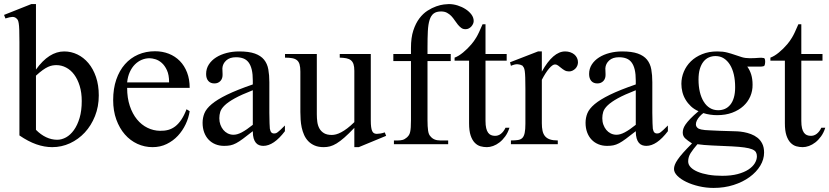

<svg xmlns="http://www.w3.org/2000/svg" viewBox="-24 -715 4112 952"><path d="M465.8 -241.7Q465.8 -186.5 447 -139.4Q428.2 -92.3 396.5 -58.1Q364.7 -23.9 323 -4.6Q281.2 14.6 234.9 14.6Q196.3 14.6 156 0.5Q115.7 -13.7 72.3 -43.5V-506.3Q72.3 -543.9 71.5 -565.9Q70.8 -587.9 68.8 -599.6Q66.9 -611.3 64 -616.2Q61 -621.1 56.6 -624.5Q48.8 -631.3 37.4 -631.1Q25.9 -630.9 2.9 -623.5L-3.9 -641.1L131.3 -694.8H154.3V-370.1Q218.8 -460 294.4 -460Q328.6 -460 359.6 -445.1Q390.6 -430.2 414.3 -402.1Q438 -374 451.9 -333.5Q465.8 -293 465.8 -241.7ZM381.3 -213.9Q381.3 -255.9 371.1 -289.1Q360.8 -322.3 343.8 -345.2Q326.7 -368.2 303.7 -380.1Q280.8 -392.1 255.4 -392.1Q246.6 -392.1 236.3 -390.4Q226.1 -388.7 214.1 -383.3Q202.1 -377.9 187.5 -367.4Q172.9 -356.9 154.3 -339.8V-71.3Q177.7 -47.4 204.6 -34.7Q231.4 -22 259.8 -22Q281.7 -22 303.5 -33.9Q325.2 -45.9 342.5 -70.1Q359.9 -94.2 370.6 -130.1Q381.3 -166 381.3 -213.9Z M916.5 -163.6Q911.6 -130.9 896.5 -98.9Q881.3 -66.9 857.9 -41.7Q834.5 -16.6 802.7 -1Q771 14.6 732.4 14.6Q692.9 14.6 657.2 -1.7Q621.6 -18.1 595 -48.6Q568.4 -79.1 552.7 -122.3Q537.1 -165.5 537.1 -218.8Q537.1 -275.4 552.5 -320.3Q567.9 -365.2 595.5 -396.5Q623 -427.7 661.1 -444.3Q699.2 -460.9 744.6 -460.9Q781.7 -460.9 813.2 -448.5Q844.7 -436 867.7 -412.6Q890.6 -389.2 903.6 -355.5Q916.5 -321.8 916.5 -279.3H606.4Q606.4 -229.5 619.6 -189.9Q632.8 -150.4 655.3 -123Q677.7 -95.7 707.3 -81.3Q736.8 -66.9 769.5 -66.4Q791.5 -65.9 810.3 -71Q829.1 -76.2 845.2 -88.6Q861.3 -101.1 875.2 -121.8Q889.2 -142.6 900.9 -173.3ZM814.5 -306.6Q814.5 -343.8 803.7 -366.9Q793 -390.1 777.8 -403.3Q762.7 -416.5 746.1 -421.4Q729.5 -426.3 717.3 -426.3Q697.8 -426.3 679 -418.5Q660.2 -410.6 645 -395.5Q629.9 -380.4 619.6 -357.9Q609.4 -335.4 606.4 -306.6Z M1388.7 -64.5Q1333.5 8.3 1281.7 8.3Q1271 8.3 1261.5 4.9Q1252 1.5 1244.9 -6.8Q1237.8 -15.1 1233.6 -29.1Q1229.5 -43 1229.5 -64.5Q1200.2 -41.5 1180.9 -27.1Q1161.6 -12.7 1146.7 -4.9Q1131.8 2.9 1118.4 5.6Q1105 8.3 1087.4 8.3Q1063.5 8.3 1043.9 0.2Q1024.4 -7.8 1010.3 -22.7Q996.1 -37.6 988.3 -58.8Q980.5 -80.1 980.5 -106Q980.5 -130.9 989.5 -153.3Q998.5 -175.8 1025.4 -198.5Q1052.2 -221.2 1101.1 -245.1Q1149.9 -269 1229.5 -296.4V-314.9Q1229.5 -347.2 1224.4 -369.1Q1219.2 -391.1 1209 -405Q1198.7 -418.9 1183.1 -425Q1167.5 -431.2 1146 -431.2Q1115.2 -431.2 1097.7 -415.3Q1080.1 -399.4 1078.6 -376.5L1079.6 -347.2Q1080.6 -326.2 1069.1 -313.7Q1057.6 -301.3 1039.1 -301.3Q1019.5 -301.3 1008.8 -313.7Q998 -326.2 998 -348.1Q998 -374.5 1011.5 -395.3Q1024.9 -416 1047.6 -430.4Q1070.3 -444.8 1099.9 -452.4Q1129.4 -460 1161.6 -460Q1210 -460 1239.5 -449.5Q1269 -439 1285.2 -419.2Q1301.3 -399.4 1306.4 -371.1Q1311.5 -342.8 1311.5 -307.6V-155.3Q1311.5 -124 1312.5 -104Q1313.5 -84 1314 -77.1Q1316.4 -64 1321.3 -58.6Q1326.2 -53.2 1335.4 -53.2Q1339.8 -53.2 1343.8 -54.4Q1347.7 -55.7 1353 -59.6Q1358.4 -63.5 1366.7 -71.3Q1375 -79.1 1388.7 -92.8ZM1229.5 -267.6Q1172.9 -245.6 1139.9 -227.3Q1106.9 -209 1089.8 -192.4Q1072.8 -175.8 1068.1 -160.4Q1063.5 -145 1063.5 -128.9Q1063.5 -111.3 1068.8 -96.7Q1074.2 -82 1083.3 -71Q1092.3 -60.1 1104.7 -53.7Q1117.2 -47.4 1131.3 -46.9Q1150.4 -45.9 1174.6 -58.6Q1198.7 -71.3 1229.5 -96.2Z M1754.9 14.6H1732.9V-81.1Q1704.6 -51.3 1683.3 -32.7Q1662.1 -14.2 1644.8 -3.7Q1627.4 6.8 1612.3 10.7Q1597.2 14.6 1581.1 14.6Q1555.2 14.6 1536.4 6.6Q1517.6 -1.5 1504.6 -14.9Q1491.7 -28.3 1483.9 -45.9Q1476.1 -63.5 1471.9 -82.8Q1467.8 -102.1 1466.6 -122.1Q1465.3 -142.1 1465.3 -159.7V-359.9Q1465.3 -381.8 1461.4 -395.5Q1457.5 -409.2 1448.5 -416.5Q1439.5 -423.8 1424.8 -426.5Q1410.2 -429.2 1389.2 -429.2V-447.3H1546.9V-147.9Q1546.9 -128.9 1549.3 -110.6Q1551.8 -92.3 1559.8 -77.9Q1567.9 -63.5 1582.5 -54.7Q1597.2 -45.9 1621.1 -45.9Q1630.9 -45.9 1642.3 -48.8Q1653.8 -51.8 1667.7 -59.1Q1681.6 -66.4 1697.8 -78.6Q1713.9 -90.8 1732.9 -109.4V-363.8Q1732.9 -384.3 1728.8 -396.7Q1724.6 -409.2 1715.8 -416.3Q1707 -423.3 1693.4 -426Q1679.7 -428.7 1660.6 -429.2V-447.3H1814.5V-118.7Q1814.5 -98.6 1816.2 -85.7Q1817.9 -72.8 1821.5 -64.9Q1825.2 -57.1 1831.1 -54.2Q1836.9 -51.3 1844.7 -51.3Q1851.6 -51.3 1862.3 -53Q1873 -54.7 1883.8 -58.6L1890.6 -41.5Z M2324.7 -610.8Q2324.7 -604.5 2321.8 -597.4Q2318.8 -590.3 2313.5 -584.2Q2308.1 -578.1 2300.8 -574.2Q2293.5 -570.3 2285.2 -570.3Q2272.5 -569.8 2263.4 -576.4Q2254.4 -583 2246.3 -592.8Q2238.3 -602.5 2230.7 -614Q2223.1 -625.5 2213.9 -635.3Q2204.6 -645 2192.4 -651.6Q2180.2 -658.2 2163.1 -658.2Q2139.6 -658.2 2126.2 -647.9Q2112.8 -637.7 2106 -616Q2099.1 -594.2 2097.4 -560.5Q2095.7 -526.9 2095.7 -479.5V-447.3H2210.9V-412.1H2095.7V-118.7Q2095.7 -87.4 2098.6 -67.4Q2101.6 -47.4 2109.9 -39.6Q2126 -18.6 2158.2 -18.6H2198.2V0H1929.2V-18.6H1949.2Q1960.9 -18.6 1971.7 -21.2Q1982.4 -23.9 1993.7 -33.7Q1999.5 -39.1 2003.4 -44.9Q2007.3 -50.8 2009.5 -60.1Q2011.7 -69.3 2012.7 -83.3Q2013.7 -97.2 2013.7 -118.7V-412.1H1926.3V-447.3H2013.7V-477.5Q2013.7 -528.3 2025.4 -564Q2037.1 -599.6 2055.4 -623.8Q2073.7 -647.9 2095.9 -662.1Q2118.2 -676.3 2139.2 -683.6Q2160.2 -690.9 2177 -692.9Q2193.8 -694.8 2201.7 -694.8Q2223.1 -694.8 2244.9 -688Q2266.6 -681.2 2284.4 -669.7Q2302.2 -658.2 2313.5 -643.1Q2324.7 -627.9 2324.7 -610.8Z M2502 -81.5Q2494.1 -56.6 2481 -38.6Q2467.8 -20.5 2452.6 -8.8Q2437.5 2.9 2421.1 8.8Q2404.8 14.6 2390.1 14.6Q2374 14.6 2358.4 10.3Q2342.8 5.9 2330.1 -7.1Q2317.4 -20 2309.6 -43.2Q2301.8 -66.4 2301.8 -104V-414.1H2230V-429.2Q2250 -436.5 2272.2 -454.8Q2294.4 -473.1 2313.5 -495.6Q2320.3 -503.9 2325.7 -511.2Q2331.1 -518.6 2337.4 -529.1Q2343.8 -539.6 2351.1 -555.2Q2358.4 -570.8 2368.7 -594.7H2383.3V-447.3H2488.3V-414.1H2383.3V-115.7Q2383.3 -93.8 2386.7 -79.6Q2390.1 -65.4 2396.2 -57.1Q2402.3 -48.8 2410.4 -45.4Q2418.5 -42 2427.7 -41.5Q2445.8 -40.5 2459.7 -51.5Q2473.6 -62.5 2482.4 -81.5Z M2841.8 -406.2Q2841.8 -397.5 2838.4 -389.2Q2835 -380.9 2828.9 -374.8Q2822.8 -368.7 2814.7 -364.7Q2806.6 -360.8 2797.4 -360.8Q2785.2 -360.8 2775.6 -366.2Q2766.1 -371.6 2758.3 -378.2Q2750.5 -384.8 2743.2 -390.1Q2735.8 -395.5 2728 -395.5Q2715.8 -395.5 2698.5 -375.2Q2681.2 -355 2662.6 -319.3V-104Q2662.6 -83 2666 -66.9Q2669.4 -50.8 2678.2 -40Q2687 -29.3 2702.4 -23.9Q2717.8 -18.6 2741.7 -18.6V0H2509.3V-18.6Q2530.3 -18.6 2544.2 -20.8Q2558.1 -22.9 2566.2 -31.2Q2574.2 -39.6 2577.6 -56.2Q2581.1 -72.8 2581.1 -101.1V-274.4Q2581.1 -309.6 2580.3 -330.3Q2579.6 -351.1 2577.9 -362.8Q2576.2 -374.5 2573.2 -379.9Q2570.3 -385.3 2566.4 -389.6Q2555.7 -395.5 2542.7 -396.5Q2529.8 -397.5 2509.3 -388.7L2504.9 -406.2L2643.6 -460H2662.6V-359.9Q2718.3 -460 2778.3 -460Q2791.5 -460 2803.2 -456.1Q2814.9 -452.1 2823.5 -445.1Q2832 -438 2836.9 -428Q2841.8 -418 2841.8 -406.2Z M3287.6 -64.5Q3232.4 8.3 3180.7 8.3Q3169.9 8.3 3160.4 4.9Q3150.9 1.5 3143.8 -6.8Q3136.7 -15.1 3132.6 -29.1Q3128.4 -43 3128.4 -64.5Q3099.1 -41.5 3079.8 -27.1Q3060.5 -12.7 3045.7 -4.9Q3030.8 2.9 3017.3 5.6Q3003.9 8.3 2986.3 8.3Q2962.4 8.3 2942.9 0.2Q2923.3 -7.8 2909.2 -22.7Q2895 -37.6 2887.2 -58.8Q2879.4 -80.1 2879.4 -106Q2879.4 -130.9 2888.4 -153.3Q2897.5 -175.8 2924.3 -198.5Q2951.2 -221.2 3000 -245.1Q3048.8 -269 3128.4 -296.4V-314.9Q3128.4 -347.2 3123.3 -369.1Q3118.2 -391.1 3107.9 -405Q3097.7 -418.9 3082 -425Q3066.4 -431.2 3044.9 -431.2Q3014.2 -431.2 2996.6 -415.3Q2979 -399.4 2977.5 -376.5L2978.5 -347.2Q2979.5 -326.2 2968 -313.7Q2956.5 -301.3 2938 -301.3Q2918.5 -301.3 2907.7 -313.7Q2897 -326.2 2897 -348.1Q2897 -374.5 2910.4 -395.3Q2923.8 -416 2946.5 -430.4Q2969.2 -444.8 2998.8 -452.4Q3028.3 -460 3060.5 -460Q3108.9 -460 3138.4 -449.5Q3168 -439 3184.1 -419.2Q3200.2 -399.4 3205.3 -371.1Q3210.4 -342.8 3210.4 -307.6V-155.3Q3210.4 -124 3211.4 -104Q3212.4 -84 3212.9 -77.1Q3215.3 -64 3220.2 -58.6Q3225.1 -53.2 3234.4 -53.2Q3238.8 -53.2 3242.7 -54.4Q3246.6 -55.7 3252 -59.6Q3257.3 -63.5 3265.6 -71.3Q3273.9 -79.1 3287.6 -92.8ZM3128.4 -267.6Q3071.8 -245.6 3038.8 -227.3Q3005.9 -209 2988.8 -192.4Q2971.7 -175.8 2967 -160.4Q2962.4 -145 2962.4 -128.9Q2962.4 -111.3 2967.8 -96.7Q2973.1 -82 2982.2 -71Q2991.2 -60.1 3003.7 -53.7Q3016.1 -47.4 3030.3 -46.9Q3049.3 -45.9 3073.5 -58.6Q3097.7 -71.3 3128.4 -96.2Z M3770 -407.7Q3770 -405.3 3769 -398.7Q3768.1 -392.1 3765.6 -388.7Q3763.2 -386.7 3759 -386Q3754.9 -385.3 3750 -384.8Q3744.6 -384.3 3738.3 -384.8H3681.2Q3693.8 -367.7 3700.7 -345.5Q3707.5 -323.2 3707.5 -295.4Q3708 -264.6 3696.3 -237.3Q3684.6 -210 3661.9 -189.2Q3639.2 -168.5 3606.4 -156.2Q3573.7 -144 3531.7 -144Q3514.6 -144 3497.6 -146.5Q3480.5 -148.9 3463.4 -154.3Q3453.6 -147 3444.8 -137.2Q3436 -127.4 3431.2 -117.4Q3426.3 -107.4 3426.5 -97.9Q3426.8 -88.4 3434.1 -81.5Q3437 -78.6 3441.2 -76.7Q3445.3 -74.7 3452.6 -73Q3460 -71.3 3471.7 -70.1Q3483.4 -68.8 3502 -68.4Q3520 -67.4 3545.9 -66.4Q3572.3 -65.4 3608.4 -64.5Q3617.2 -64.5 3632.1 -63.7Q3647 -63 3664.6 -59.8Q3682.1 -56.6 3699.7 -50Q3717.3 -43.5 3731.9 -32Q3746.6 -20.5 3755.6 -2.4Q3764.6 15.6 3764.6 41.5Q3764.6 75.2 3745.6 106.7Q3726.6 138.2 3692.9 162.8Q3659.2 187.5 3613.5 202.1Q3567.9 216.8 3514.2 216.8Q3477.1 216.8 3441.7 208.5Q3406.2 200.2 3378.9 187Q3351.6 173.8 3334.7 157Q3317.9 140.1 3317.9 123Q3317.9 113.3 3322 102.1Q3326.2 90.8 3336.2 76.2Q3346.2 61.5 3363.5 42Q3380.9 22.5 3407.2 -3.9Q3384.8 -18.1 3373 -29.3Q3361.3 -40.5 3361.3 -57.6Q3361.3 -66.4 3364 -75.9Q3366.7 -85.4 3375 -97.7Q3383.3 -109.9 3398.7 -126Q3414.1 -142.1 3439.5 -163.6Q3418 -172.9 3402.1 -187.7Q3386.2 -202.6 3375.5 -220.5Q3364.7 -238.3 3359.6 -258.5Q3354.5 -278.8 3354.5 -299.3Q3354.5 -330.6 3366.7 -359.6Q3378.9 -388.7 3401.6 -410.9Q3424.3 -433.1 3457.5 -446.5Q3490.7 -460 3532.2 -460Q3561 -460 3581.5 -454.6Q3602.1 -449.2 3619.4 -443.1Q3636.7 -437 3654.3 -431.6Q3671.9 -426.3 3694.8 -426.3Q3710 -426.3 3720 -427Q3730 -427.7 3737.3 -428.2Q3744.6 -428.7 3750.5 -428.7Q3756.8 -428.7 3763.7 -427.2Q3770 -425.8 3770 -407.7ZM3621.1 -282.7Q3621.1 -317.4 3614.5 -345.7Q3607.9 -374 3595.2 -394.3Q3582.5 -414.6 3564.7 -425.8Q3546.9 -437 3523.9 -437Q3506.3 -437 3491 -430.4Q3475.6 -423.8 3464.1 -409.4Q3452.6 -395 3446 -373Q3439.5 -351.1 3439.5 -320.3Q3439.5 -287.1 3446 -259.3Q3452.6 -231.4 3465.1 -211.2Q3477.5 -190.9 3495.6 -179.7Q3513.7 -168.5 3537.1 -168.5Q3554.7 -168.5 3570.1 -175Q3585.4 -181.6 3596.9 -195.6Q3608.4 -209.5 3614.7 -231Q3621.1 -252.4 3621.1 -282.7ZM3729 59.6Q3729 47.9 3723.9 39.3Q3718.8 30.8 3704.8 25.1Q3690.9 19.5 3666.7 16.1Q3642.6 12.7 3604 10.7Q3548.8 8.3 3506.3 6.3Q3463.9 4.4 3434.1 0Q3413.1 24.4 3400.6 43.7Q3388.2 63 3388.2 85.4Q3388.2 101.1 3400.4 114Q3412.6 127 3435.1 136.5Q3457.5 146 3488.5 151.4Q3519.5 156.7 3557.1 156.7Q3601.1 156.7 3633.3 148.2Q3665.5 139.6 3686.8 125.7Q3708 111.8 3718.5 94.5Q3729 77.1 3729 59.6Z M4067.9 -81.5Q4060.1 -56.6 4046.9 -38.6Q4033.7 -20.5 4018.6 -8.8Q4003.4 2.9 3987.1 8.8Q3970.7 14.6 3956.1 14.6Q3939.9 14.6 3924.3 10.3Q3908.7 5.9 3896 -7.1Q3883.3 -20 3875.5 -43.2Q3867.7 -66.4 3867.7 -104V-414.1H3795.9V-429.2Q3815.9 -436.5 3838.1 -454.8Q3860.4 -473.1 3879.4 -495.6Q3886.2 -503.9 3891.6 -511.2Q3897 -518.6 3903.3 -529.1Q3909.7 -539.6 3917 -555.2Q3924.3 -570.8 3934.6 -594.7H3949.2V-447.3H4054.2V-414.1H3949.2V-115.7Q3949.2 -93.8 3952.6 -79.6Q3956.1 -65.4 3962.2 -57.1Q3968.3 -48.8 3976.3 -45.4Q3984.4 -42 3993.7 -41.5Q4011.7 -40.5 4025.6 -51.5Q4039.6 -62.5 4048.3 -81.5Z"/></svg>

Font: GodaGr
Style: Regular
Weight: 400
Version: 1.0.0